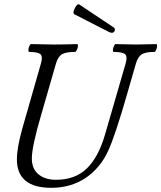

<svg xmlns="http://www.w3.org/2000/svg" viewBox="-20 -877 765 910"><path d="M497.1 -725.1 333 -809.1Q323.2 -815.9 334 -836.9Q346.2 -862.3 356.9 -855L514.2 -750Q529.3 -742.2 522.9 -729Q515.1 -716.3 497.1 -725.1ZM223.1 13.2Q60.1 13.2 60.1 -122.1Q60.1 -175.3 85 -265.1L173.8 -575.2Q183.6 -608.4 172.1 -619.6Q160.6 -630.9 118.2 -630.9Q114.3 -632.3 114.5 -640.6Q114.7 -648.9 118.9 -658.4Q123 -668 127 -668Q201.2 -666 236.8 -666Q275.9 -666 346.2 -668Q350.1 -666.5 349.4 -658.2Q348.6 -649.9 344.2 -640.4Q339.8 -630.9 335.9 -630.9Q292 -630.9 273.4 -619.6Q254.9 -608.4 245.1 -575.2L175.8 -335Q130.9 -182.6 130.9 -126Q130.9 -76.7 162.4 -50.8Q193.8 -24.9 245.1 -24.9Q336.9 -24.9 392.1 -79.1Q447.3 -133.3 478 -240.2L575.2 -575.2Q585 -608.4 573.2 -619.6Q561.5 -630.9 518.1 -630.9Q514.2 -632.3 514.9 -640.6Q515.6 -648.9 519.8 -658.4Q523.9 -668 527.8 -668Q594.2 -666 625 -666Q656.7 -666 721.2 -668Q725.1 -666.5 724.6 -658.2Q724.1 -649.9 720 -640.4Q715.8 -630.9 711.9 -630.9Q669.9 -630.9 651.9 -619.6Q633.8 -608.4 624 -575.2L583 -433.1Q526.4 -235.8 493.2 -163.1Q455.1 -80.1 385.3 -33.4Q315.4 13.2 223.1 13.2Z"/></svg>

Font: Junicode SmCond
Style: Italic
Weight: 400
Width: 4
Italic angle: -11°
Designer: Peter S. Baker
Version: Version 2.206